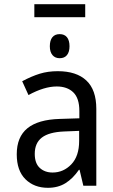

<svg xmlns="http://www.w3.org/2000/svg" viewBox="-20 -887 540 917"><path d="M60 -150Q60 -233 111 -274.5Q162 -316 265 -319L359 -322V-357Q359 -418 330 -446Q301 -474 251 -474Q191 -474 116 -433L86 -499Q131 -523 170 -535Q209 -547 256 -547Q345 -547 392.5 -502.5Q440 -458 440 -367V0H378L360 -76H357Q328 -34 292.5 -12Q257 10 209 10Q143 10 101.5 -31Q60 -72 60 -150ZM358 -214V-262L285 -259Q214 -256 180 -230Q146 -204 146 -152Q146 -107 170 -85Q194 -63 231 -63Q283 -63 320.5 -102Q358 -141 358 -214ZM218 -666Q218 -694 230 -709Q242 -724 265 -724Q288 -724 300 -709Q312 -694 312 -666Q312 -639 300 -624Q288 -609 265 -609Q243 -609 230.5 -624Q218 -639 218 -666ZM144 -867H387V-805H144Z"/></svg>

Font: Noto Sans Mono UI Cond
Style: Regular
Weight: 400
Width: 3
Monospace: yes
Designer: Monotype Design team
Foundry: Monotype Imaging Inc.
Version: Version 1.000